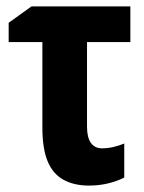

<svg xmlns="http://www.w3.org/2000/svg" viewBox="-20 -567 449 598"><path d="M386 -547V-436H251V-173Q251 -139 263 -122Q275 -105 298 -105Q315 -105 332.5 -109Q350 -113 367 -120V-14Q346 -3 317.5 4Q289 11 257 11Q210 11 177 -7.5Q144 -26 128 -65.5Q112 -105 112 -169V-436H7V-496L78 -547Z"/></svg>

Font: Noto Sans Display Condensed
Style: Bold
Weight: 700
Width: 3
Designer: Monotype Design Team
Foundry: Monotype Imaging Inc.
Version: Version 2.003